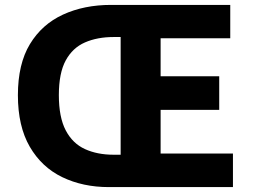

<svg xmlns="http://www.w3.org/2000/svg" viewBox="-20 -763 1030 783"><path d="M424 0Q318 0 234 -40.5Q150 -81 101.5 -164.5Q53 -248 53 -375Q53 -502 102 -583Q151 -664 237 -703.5Q323 -743 433 -743H919V-607H635V-452H874V-315H635V-137H930V0ZM443 -132H472V-612H443Q377 -612 326.5 -590Q276 -568 248 -516.5Q220 -465 220 -375Q220 -285 248 -231.5Q276 -178 326.5 -155Q377 -132 443 -132Z"/></svg>

Font: Noto Sans JP ExtraBold
Style: Regular
Weight: 800
Designer: Ryoko NISHIZUKA  (kana, bopomofo & ideographs); Paul D. Hunt (Latin, Greek & Cyrillic); Sandoll Communications , Soo-you
Foundry: Adobe
Version: Version 2.004-H2;hotconv 1.0.118;makeotfexe 2.5.65603